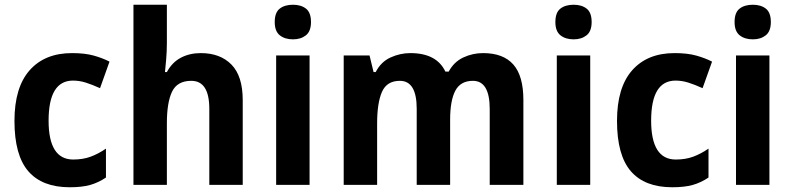

<svg xmlns="http://www.w3.org/2000/svg" viewBox="-20 -780 3338 810"><path d="M274 10Q158 10 99.5 -57.5Q41 -125 41 -270Q41 -411 105 -483.5Q169 -556 284 -556Q338 -556 375.5 -545.5Q413 -535 442 -520L402 -408Q369 -423 342 -431.5Q315 -440 288 -440Q185 -440 185 -271Q185 -107 289 -107Q330 -107 362.5 -119Q395 -131 427 -153V-31Q394 -9 359.5 0.5Q325 10 274 10Z M684 -599Q684 -564 681 -529Q678 -494 676 -476H684Q706 -517 743 -536.5Q780 -556 827 -556Q909 -556 956.5 -507.5Q1004 -459 1004 -358V0H863V-321Q863 -439 787 -439Q728 -439 706 -393.5Q684 -348 684 -260V0H543V-760H684Z M1216 -760Q1250 -760 1271 -743.5Q1292 -727 1292 -687Q1292 -648 1270.5 -631Q1249 -614 1216 -614Q1182 -614 1160.5 -631Q1139 -648 1139 -687Q1139 -727 1160 -743.5Q1181 -760 1216 -760ZM1286 -546V0H1145V-546Z M2018 -556Q2103 -556 2145.5 -508Q2188 -460 2188 -358V0H2046V-320Q2046 -439 1975 -439Q1923 -439 1901 -397.5Q1879 -356 1879 -275V0H1738V-321Q1738 -439 1667 -439Q1612 -439 1591.5 -392.5Q1571 -346 1571 -259V0H1430V-546H1539L1556 -476H1565Q1587 -519 1627.5 -537.5Q1668 -556 1711 -556Q1822 -556 1859 -478H1873Q1895 -519 1934.5 -537.5Q1974 -556 2018 -556Z M2400 -760Q2434 -760 2455 -743.5Q2476 -727 2476 -687Q2476 -648 2454.5 -631Q2433 -614 2400 -614Q2366 -614 2344.5 -631Q2323 -648 2323 -687Q2323 -727 2344 -743.5Q2365 -760 2400 -760ZM2470 -546V0H2329V-546Z M2816 10Q2700 10 2641.5 -57.5Q2583 -125 2583 -270Q2583 -411 2647 -483.5Q2711 -556 2826 -556Q2880 -556 2917.5 -545.5Q2955 -535 2984 -520L2944 -408Q2911 -423 2884 -431.5Q2857 -440 2830 -440Q2727 -440 2727 -271Q2727 -107 2831 -107Q2872 -107 2904.5 -119Q2937 -131 2969 -153V-31Q2936 -9 2901.5 0.5Q2867 10 2816 10Z M3156 -760Q3190 -760 3211 -743.5Q3232 -727 3232 -687Q3232 -648 3210.5 -631Q3189 -614 3156 -614Q3122 -614 3100.5 -631Q3079 -648 3079 -687Q3079 -727 3100 -743.5Q3121 -760 3156 -760ZM3226 -546V0H3085V-546Z"/></svg>

Font: Noto Sans Gurmukhi UI SemiCondensed
Style: Bold
Weight: 700
Width: 4
Designer: Jelle Bosma - Monotype Design Team
Foundry: Monotype Imaging Inc.
Version: Version 2.004; ttfautohint (v1.8.4.7-5d5b)